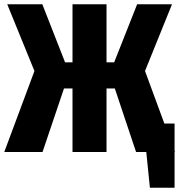

<svg xmlns="http://www.w3.org/2000/svg" viewBox="-31 -715 843 903"><path d="M792 0H790V168H674L657 0H609L509 -299H470V0H310V-299H270L169 0H-11L131 -381L3 -695H168L275 -422H310V-695H470V-422H506L614 -695H778L651 -381L742 -134H790V-5Z"/></svg>

Font: Fira Sans Extra Condensed ExtraBold
Style: Regular
Weight: 800
Width: 1
Designer: Carrois Corporate & Edenspiekermann AG
Foundry: Carrois Corporate GbR & Edenspiekermann AG
Version: Version 4.203